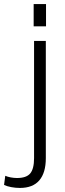

<svg xmlns="http://www.w3.org/2000/svg" viewBox="-106 -742 320 947"><path d="M-8 185Q-29 185 -50.5 181Q-72 177 -86 170L-80 125Q-69 130 -53 133Q-37 136 -22 136Q24 136 43 113.5Q62 91 62 38V-540H120V38Q120 110 88 147.5Q56 185 -8 185ZM121 -722V-612H60V-722Z"/></svg>

Font: Pathway Extreme Condensed Thin
Style: Regular
Weight: 250
Width: 3
Version: Version 1.001;gftools[0.9.26]